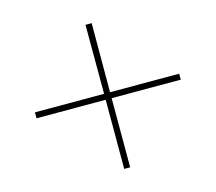

<svg xmlns="http://www.w3.org/2000/svg" viewBox="-118 -922 1236 1100"><g transform="rotate(30 500.0 -372.0)"><path d="M790 -57 500 -347 210 -57 185 -82 475 -372 185 -661 211 -687 500 -397 790 -687 815 -662 525 -372 815 -82Z"/></g></svg>

Font: Noto Sans HK Thin
Style: Regular
Weight: 100
Designer: Ryoko NISHIZUKA 西塚涼子 (kana, bopomofo & ideographs); Paul D. Hunt (Latin, Greek & Cyrillic); Sandoll Communications 산돌커뮤니
Foundry: Adobe
Version: Version 2.004-H2;hotconv 1.0.118;makeotfexe 2.5.65603